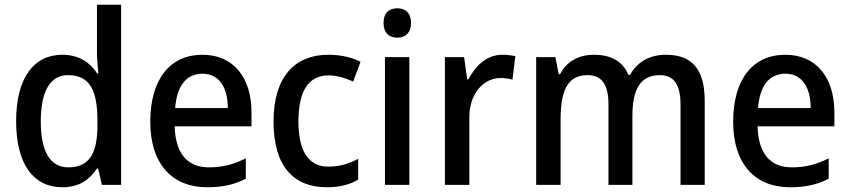

<svg xmlns="http://www.w3.org/2000/svg" viewBox="-20 -780 3585 810"><path d="M243 10C314 10 358 -22 389 -69H394L410 0H491V-760H389V-555C389 -530 393 -494 395 -470H390C360 -517 312 -549 243 -549C123 -549 48 -452 48 -269C48 -86 122 10 243 10ZM268 -74C191 -74 152 -142 152 -268C152 -391 190 -463 266 -463C360 -463 391 -398 391 -271V-250C391 -132 356 -74 268 -74Z M834 -549C698 -549 614 -447 614 -266C614 -92 703 10 854 10C920 10 968 -1 1017 -26V-112C965 -86 920 -74 861 -74C770 -74 720 -133 717 -247H1041V-307C1041 -452 965 -549 834 -549ZM834 -469C907 -469 941 -408 941 -324H719C726 -419 767 -469 834 -469Z M1359 10C1413 10 1455 -1 1491 -22V-110C1454 -90 1414 -77 1365 -77C1282 -77 1239 -142 1239 -267C1239 -396 1281 -462 1367 -462C1400 -462 1437 -451 1470 -436L1501 -519C1468 -537 1420 -549 1365 -549C1224 -549 1134 -456 1134 -267C1134 -78 1219 10 1359 10Z M1656 -745C1622 -745 1598 -726 1598 -683C1598 -641 1622 -621 1656 -621C1690 -621 1714 -641 1714 -683C1714 -726 1690 -745 1656 -745ZM1707 -539H1604V0H1707Z M2099 -549C2034 -549 1986 -503 1956 -445H1951L1938 -539H1857V0H1960V-282C1959 -386 2020 -451 2093 -451C2109 -451 2128 -448 2142 -444L2154 -543C2137 -547 2116 -549 2099 -549Z M2789 -549C2725 -549 2670 -522 2638 -464H2631C2609 -519 2560 -549 2486 -549C2425 -549 2371 -523 2343 -467H2337L2323 -539H2242V0H2345V-273C2345 -393 2371 -463 2459 -463C2519 -463 2547 -423 2547 -339V0H2648V-290C2648 -402 2680 -463 2764 -463C2823 -463 2851 -423 2851 -338V0H2953V-354C2953 -489 2899 -549 2789 -549Z M3293 -549C3157 -549 3073 -447 3073 -266C3073 -92 3162 10 3313 10C3379 10 3427 -1 3476 -26V-112C3424 -86 3379 -74 3320 -74C3229 -74 3179 -133 3176 -247H3500V-307C3500 -452 3424 -549 3293 -549ZM3293 -469C3366 -469 3400 -408 3400 -324H3178C3185 -419 3226 -469 3293 -469Z"/></svg>

Font: Noto Sans Arabic UI SmCn Md
Style: Regular
Weight: 500
Width: 4
Designer: Monotype Design Team, Nadine Chahine and Nizar Qandah
Foundry: Monotype Imaging Inc.
Version: Version 2.010